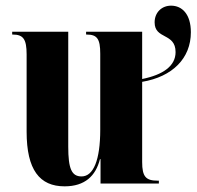

<svg xmlns="http://www.w3.org/2000/svg" viewBox="-20 -648 694 678"><path d="M208 10C280 10 318 -27 333 -86H335V0H541V-10H537C495 -10 482 -24 482 -76V-359C589 -377 654 -442 654 -534C654 -598 623 -628 584 -628C551 -628 526 -604 526 -569C526 -508 600 -533 600 -464C600 -415 556 -384 482 -369V-536H284V-526H286C323 -526 334 -511 334 -458V-190C334 -83 310 -25 268 -25C233 -25 221 -52 221 -130V-536H23V-526H25C62 -526 74 -510 74 -456V-183C74 -48 120 10 208 10Z"/></svg>

Font: Noto Serif Display Condensed Extra
Style: Regular
Weight: 800
Width: 3
Designer: Monotype Design Team
Foundry: Monotype Imaging Inc.
Version: Version 1.900